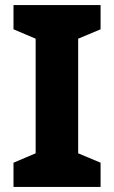

<svg xmlns="http://www.w3.org/2000/svg" viewBox="-20 -734 447 754"><path d="M33 0V-95L120 -132V-582L33 -619V-714H375V-619L287 -582V-132L375 -95V0Z"/></svg>

Font: Noto Sans UI ExtraBold
Style: Regular
Weight: 800
Designer: Monotype Design Team
Foundry: Monotype Imaging Inc.
Version: Version 1.001